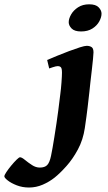

<svg xmlns="http://www.w3.org/2000/svg" viewBox="-201 -629 491 874"><path d="M261.2 -566.9Q261.2 -550.3 250.7 -531.2Q240.2 -512.2 219.5 -499Q198.7 -485.8 168 -485.8Q138.2 -485.8 125 -499.3Q111.8 -512.7 111.8 -527.8Q111.8 -543.9 122.6 -563Q133.3 -582 154.3 -595.7Q175.3 -609.4 205.1 -609.4Q234.9 -609.4 248 -595.7Q261.2 -582 261.2 -566.9ZM224.6 -390.6Q224.6 -383.3 222.4 -360.4Q220.2 -337.4 216.8 -308.6Q213.4 -279.8 210.4 -253.4Q207.5 -227.1 206.1 -212.4Q202.6 -181.2 198 -141.6Q193.4 -102.1 185.1 -45.9Q177.2 7.3 153.8 51Q130.4 94.7 101.3 127.2Q72.3 159.7 47.9 179.2Q23.4 198.7 -6.6 211.7Q-36.6 224.6 -68.8 224.6Q-99.1 224.6 -124.8 214.6Q-150.4 204.6 -165.8 192.4Q-181.2 180.2 -181.2 173.8Q-181.2 168 -171.9 154.1Q-162.6 140.1 -149.9 124.8Q-137.2 109.4 -125.7 98.1Q-114.3 86.9 -109.9 86.9Q-102.1 86.9 -87.9 98.6Q-73.7 110.4 -55.9 122.1Q-38.1 133.8 -20 133.8Q2.9 133.8 13.9 122.3Q24.9 110.8 31.2 80.8Q37.6 50.8 46.4 -4.9Q57.1 -71.3 64 -124Q70.8 -176.8 73.7 -202.1Q76.7 -224.1 78.9 -253.9Q81.1 -283.7 81.1 -297.9Q81.1 -318.4 75.7 -323.2Q70.3 -328.1 62.5 -328.1Q54.7 -328.1 38.8 -322.8Q22.9 -317.4 22.9 -317.4L13.7 -356Q32.7 -364.3 59.6 -375.2Q86.4 -386.2 113.8 -396.5Q141.1 -406.7 162.8 -413.6Q184.6 -420.4 193.8 -420.4Q206.5 -420.4 215.6 -414.8Q224.6 -409.2 224.6 -390.6Z"/></svg>

Font: Dai Banna SIL
Style: Bold Italic
Weight: 700
Italic angle: -11°
Designer: Victor Gaultney
Foundry: SIL International
Version: Version 4.000